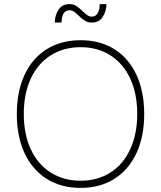

<svg xmlns="http://www.w3.org/2000/svg" viewBox="-20 -911 785 936"><path d="M62 -355Q62 -464 99.5 -545.5Q137 -627 207.5 -671Q278 -715 373 -715Q468 -715 538 -671Q608 -627 645.5 -545.5Q683 -464 683 -355Q683 -246 645.5 -165Q608 -84 538 -39.5Q468 5 373 5Q277 5 207 -39.5Q137 -84 99.5 -165Q62 -246 62 -355ZM649 -356Q649 -454 615 -527.5Q581 -601 518.5 -641Q456 -681 373 -681Q290 -681 227 -641Q164 -601 130 -527.5Q96 -454 96 -356Q96 -257 130 -183.5Q164 -110 227 -70Q290 -30 373 -30Q456 -30 518.5 -70Q581 -110 615 -184Q649 -258 649 -356ZM319 -891Q338 -891 352 -882Q366 -873 383 -856Q398 -842 407 -836Q416 -830 427 -830Q447 -830 456.5 -847Q466 -864 466 -891H499Q499 -858 481.5 -829.5Q464 -801 427 -801Q408 -801 394.5 -809.5Q381 -818 363 -835Q350 -848 340.5 -854.5Q331 -861 319 -861Q299 -861 289.5 -844.5Q280 -828 280 -801H247Q247 -834 264.5 -862.5Q282 -891 319 -891Z"/></svg>

Font: Be Vietnam Thin
Style: Regular
Weight: 100
Designer: Gabriel Lam
Foundry: TypeRant
Version: Version 4.000